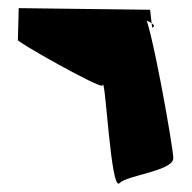

<svg xmlns="http://www.w3.org/2000/svg" viewBox="-20 -646 472 472"><path d="M24 -548C12 -548 232 -424 232 -436C239 -467 252 -171 274 -196C292 -215 406 -226 406 -257C406 -284 348 -608 334 -608C294 -608 378 -588 354 -578L349 -622L26 -626Z"/></svg>

Font: Recovery
Style: Regular
Weight: 400
Version: Version 0.27